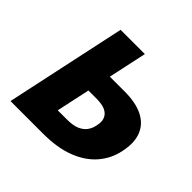

<svg xmlns="http://www.w3.org/2000/svg" viewBox="-165 -821 985 985"><g transform="rotate(45 327.5 -329.0)"><path d="M36 0 177 -658H353L241 -138H307Q351 -138 377 -149Q403 -160 417 -178.5Q431 -197 436 -220Q444 -252 437.5 -272Q431 -292 415 -303Q399 -314 379.5 -317.5Q360 -321 342 -321H259L284 -449H409Q493 -450 546 -424Q599 -398 619 -347.5Q639 -297 623 -224Q609 -157 565 -106.5Q521 -56 448 -28Q375 0 272 0Z"/></g></svg>

Font: Ysabeau Office Black
Style: Italic
Weight: 900
Italic angle: -12°
Designer: Christian Thalmann (Catharsis Fonts)
Version: Version 2.001;gftools[0.9.30]; featfreeze: tnum,lnum,ss02